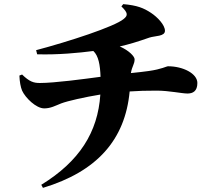

<svg xmlns="http://www.w3.org/2000/svg" viewBox="-20 -837 1040 930"><path d="M568 -806C601 -774 600 -762 579 -745C535 -708 314 -636 155 -594L160 -574C262 -571 363 -581 432 -590C457 -567 465 -523 467 -465C385 -454 244 -435 173 -435C143 -435 123 -441 87 -476L74 -471C75 -441 80 -415 87 -398C103 -363 155 -312 194 -312C226 -312 248 -325 276 -336C307 -348 392 -367 466 -379C454 -196 364 -55 180 58L188 73C449 -6 586 -159 608 -394C649 -397 688 -398 739 -398C799 -398 861 -384 888 -384C914 -384 936 -395 936 -435C936 -481 866 -516 794 -516C786 -516 764 -502 700 -493C675 -490 649 -486 614 -483C620 -518 632 -526 632 -550C632 -563 606 -592 560 -612C604 -622 644 -634 704 -655C732 -664 779 -660 779 -688C779 -716 743 -754 711 -775C676 -798 645 -811 577 -817Z"/></svg>

Font: Noto Serif KR Black
Style: Regular
Weight: 900
Version: Version 1.001;PS 1.001;hotconv 16.6.54;makeotf.lib2.5.65590